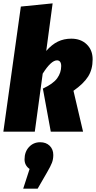

<svg xmlns="http://www.w3.org/2000/svg" viewBox="-33 -783 571 1142"><path d="M242 -480Q275 -518 311 -535.5Q347 -553 391 -553Q448 -553 483 -519Q518 -485 518 -430Q518 -370 491 -327.5Q464 -285 404 -243L461 0H269L222 -256Q284 -285 307.5 -318Q331 -351 331 -390Q331 -407 324.5 -415.5Q318 -424 306 -424Q271 -424 221 -345L174 0H-13L91 -744L280 -763ZM284 139Q284 164 276 185Q268 206 247 242L191 339H105L143 222Q113 201 113 165Q113 120 139.5 91.5Q166 63 206 63Q241 63 262.5 84Q284 105 284 139Z"/></svg>

Font: Fira Sans Extra Condensed Black
Style: Italic
Weight: 900
Width: 3
Italic angle: -8°
Designer: Carrois Corporate & Edenspiekermann AG
Foundry: Carrois Corporate GbR & Edenspiekermann AG
Version: Version 4.203